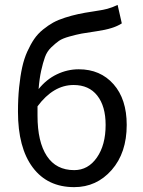

<svg xmlns="http://www.w3.org/2000/svg" viewBox="-20 -750 584 782"><path d="M132.8 -278.8Q132.8 -172.4 170.7 -114.7Q208.5 -57.1 282.2 -57.1Q338.9 -57.1 374.5 -108.2Q410.2 -159.2 410.2 -241.2Q410.2 -317.4 376.2 -360.6Q342.3 -403.8 279.8 -403.8Q197.3 -403.8 132.8 -316.9ZM282.2 12.2Q173.3 12.2 113.3 -68.1Q53.2 -148.4 53.2 -294.9Q53.2 -349.1 57.9 -394.5Q62.5 -439.9 70.3 -475.6Q78.1 -511.2 91.3 -540.3Q104.5 -569.3 119.1 -590.8Q133.8 -612.3 154.8 -629.4Q175.8 -646.5 196.5 -658Q217.3 -669.4 245.1 -678.2Q272.9 -687 298.6 -692.6Q324.2 -698.2 357.9 -703.1Q397.9 -709 417.2 -714.1Q436.5 -719.2 459 -730L476.1 -654.8Q442.9 -632.8 375 -623Q334 -617.2 313 -613.3Q292 -609.4 262.9 -601.3Q233.9 -593.3 220 -583.5Q206.1 -573.7 188.7 -557.1Q171.4 -540.5 163.1 -517.3Q154.8 -494.1 147.7 -462.2Q140.6 -430.2 137.2 -387.2Q168.9 -426.8 211.7 -447.3Q254.4 -467.8 300.8 -467.8Q388.7 -467.8 442.4 -407Q496.1 -346.2 496.1 -241.2Q496.1 -127.4 434.8 -57.6Q373.5 12.2 282.2 12.2Z"/></svg>

Font: Source Sans Pro
Style: Regular
Weight: 400
Designer: Paul D. Hunt
Foundry: Adobe Systems Incorporated
Version: Version 3.006;hotconv 1.0.111;makeotfexe 2.5.65597